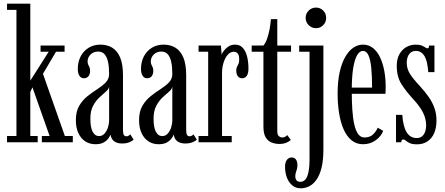

<svg xmlns="http://www.w3.org/2000/svg" viewBox="-20 -770 2408 1039"><path d="M18 0V-34H69V-716.5H18V-750H144V-333.5L243.5 -490H199.5V-523.5H329.5V-490H283L212.5 -370.5L331 -34H374V0H206.5V-34H248.5L155.5 -297.5L144 -271.5V-34H184V0Z M496.5 10.5Q466 10.5 442.2 -4.5Q418.5 -19.5 404.5 -48.8Q390.5 -78 390.5 -120.5Q390.5 -167 408.8 -197.8Q427 -228.5 453.8 -249.8Q480.5 -271 507.5 -288.2Q534.5 -305.5 552.5 -324.2Q570.5 -343 570.5 -369.5Q570.5 -407 564.8 -434.2Q559 -461.5 546 -476.2Q533 -491 511 -491Q486 -491 470 -475Q454 -459 454 -438Q454 -427 457.5 -420Q461 -413 464.2 -405.8Q467.5 -398.5 467.5 -386Q467.5 -368.5 458.8 -357.5Q450 -346.5 434 -346.5Q418.5 -346.5 409.8 -360Q401 -373.5 401 -397.5Q401 -434.5 416.2 -464.2Q431.5 -494 459.2 -511.2Q487 -528.5 523 -528.5Q560 -528.5 587.5 -511.8Q615 -495 630.2 -458.8Q645.5 -422.5 645.5 -363V-69Q645.5 -47.5 650 -40Q654.5 -32.5 663.5 -32.5Q672 -32.5 677.2 -36.2Q682.5 -40 685 -43L703 -14.5Q696.5 -7 679.8 -0.2Q663 6.5 641.5 6.5Q620.5 6.5 606.8 -0.2Q593 -7 586.2 -18Q579.5 -29 578 -42Q575.5 -33.5 566.5 -21Q557.5 -8.5 540.8 1Q524 10.5 496.5 10.5ZM516 -33.5Q534 -33.5 546.2 -47.8Q558.5 -62 564.5 -81.5Q570.5 -101 570.5 -117V-302.5Q569.5 -288.5 553.8 -275Q538 -261.5 518.5 -243.5Q499 -225.5 484 -198Q469 -170.5 469 -127.5Q469 -81.5 481.2 -57.5Q493.5 -33.5 516 -33.5Z M838.5 10.5Q808 10.5 784.2 -4.5Q760.5 -19.5 746.5 -48.8Q732.5 -78 732.5 -120.5Q732.5 -167 750.8 -197.8Q769 -228.5 795.8 -249.8Q822.5 -271 849.5 -288.2Q876.5 -305.5 894.5 -324.2Q912.5 -343 912.5 -369.5Q912.5 -407 906.8 -434.2Q901 -461.5 888 -476.2Q875 -491 853 -491Q828 -491 812 -475Q796 -459 796 -438Q796 -427 799.5 -420Q803 -413 806.2 -405.8Q809.5 -398.5 809.5 -386Q809.5 -368.5 800.8 -357.5Q792 -346.5 776 -346.5Q760.5 -346.5 751.8 -360Q743 -373.5 743 -397.5Q743 -434.5 758.2 -464.2Q773.5 -494 801.2 -511.2Q829 -528.5 865 -528.5Q902 -528.5 929.5 -511.8Q957 -495 972.2 -458.8Q987.5 -422.5 987.5 -363V-69Q987.5 -47.5 992 -40Q996.5 -32.5 1005.5 -32.5Q1014 -32.5 1019.2 -36.2Q1024.5 -40 1027 -43L1045 -14.5Q1038.5 -7 1021.8 -0.2Q1005 6.5 983.5 6.5Q962.5 6.5 948.8 -0.2Q935 -7 928.2 -18Q921.5 -29 920 -42Q917.5 -33.5 908.5 -21Q899.5 -8.5 882.8 1Q866 10.5 838.5 10.5ZM858 -33.5Q876 -33.5 888.2 -47.8Q900.5 -62 906.5 -81.5Q912.5 -101 912.5 -117V-302.5Q911.5 -288.5 895.8 -275Q880 -261.5 860.5 -243.5Q841 -225.5 826 -198Q811 -170.5 811 -127.5Q811 -81.5 823.2 -57.5Q835.5 -33.5 858 -33.5Z M1054.5 0V-34H1106.5V-490H1054.5V-523.5H1175.5L1179.5 -474.5Q1181 -480.5 1190 -493.5Q1199 -506.5 1214.8 -517.5Q1230.5 -528.5 1252.5 -528.5Q1278 -528.5 1293.8 -511.2Q1309.5 -494 1317 -464.8Q1324.5 -435.5 1324.5 -399Q1324.5 -373 1315.5 -359.8Q1306.5 -346.5 1290.5 -346.5Q1276 -346.5 1267.2 -357.2Q1258.5 -368 1258.5 -389Q1258.5 -401.5 1262.8 -409Q1267 -416.5 1270.8 -425Q1274.5 -433.5 1274.5 -448Q1274.5 -470 1266.8 -480Q1259 -490 1245 -490Q1227 -490 1212.5 -473.8Q1198 -457.5 1189.8 -431Q1181.5 -404.5 1181.5 -374V-34H1234V0Z M1491.5 9Q1470.5 9 1450.5 1.5Q1430.5 -6 1418 -26.2Q1405.5 -46.5 1405.5 -85.5V-490H1342V-523.5H1405.5Q1416.5 -536 1425 -559.5Q1433.5 -583 1438.8 -611.2Q1444 -639.5 1446 -666.5H1480.5V-523.5H1555V-490H1480.5V-61Q1480.5 -40 1489.2 -33Q1498 -26 1506.5 -26Q1516.5 -26 1523.5 -30.2Q1530.5 -34.5 1534.5 -39L1554 -12.5Q1544 -3.5 1528.2 2.8Q1512.5 9 1491.5 9Z M1607.5 249Q1581 249 1562 233.5Q1543 218 1532.8 191.5Q1522.5 165 1522.5 131.5Q1522.5 107.5 1532.8 94.8Q1543 82 1558.5 82Q1573.5 82 1581.5 93.2Q1589.5 104.5 1589.5 123Q1589.5 135.5 1586.8 145Q1584 154.5 1581 163.5Q1578 172.5 1578 184Q1578 195 1581.8 201.8Q1585.5 208.5 1591.5 211.2Q1597.5 214 1604.5 214Q1631 214 1643 183.2Q1655 152.5 1655 93.5V-490H1599V-523.5H1730V40.5Q1730 99 1719.8 139Q1709.5 179 1692 203.2Q1674.5 227.5 1652.8 238.2Q1631 249 1607.5 249ZM1690.5 -617.5Q1667 -617.5 1650.5 -633.8Q1634 -650 1634 -673Q1634 -696.5 1650.5 -712.8Q1667 -729 1690.5 -729Q1713 -729 1729 -712.8Q1745 -696.5 1745 -673Q1745 -650 1729 -633.8Q1713 -617.5 1690.5 -617.5Z M1944.5 10.5Q1908.5 10.5 1882.2 -11Q1856 -32.5 1839.5 -70.2Q1823 -108 1815 -157.5Q1807 -207 1807 -263Q1807 -330 1818.2 -380Q1829.5 -430 1848.8 -463Q1868 -496 1892.5 -512.2Q1917 -528.5 1944 -528.5Q1975.5 -528.5 1998.8 -509.8Q2022 -491 2037 -459Q2052 -427 2059.5 -386.8Q2067 -346.5 2067 -303.5Q2067 -293 2066.8 -282.8Q2066.5 -272.5 2066 -262.5H1876.5V-296H1993.5Q1993.5 -359 1989 -403.2Q1984.5 -447.5 1973.8 -471Q1963 -494.5 1944 -494.5Q1926 -494.5 1912.2 -471Q1898.5 -447.5 1891 -399.8Q1883.5 -352 1883.5 -278Q1883.5 -223.5 1886.5 -177.5Q1889.5 -131.5 1897 -97.5Q1904.5 -63.5 1918 -44.8Q1931.5 -26 1952 -26Q1983 -26 2000.2 -44Q2017.5 -62 2024 -79L2053.5 -62Q2044 -34 2014.2 -11.8Q1984.5 10.5 1944.5 10.5Z M2237 11Q2210.5 11 2196.8 4.2Q2183 -2.5 2175.8 -9Q2168.5 -15.5 2162 -15.5Q2156 -15.5 2153.8 -11.2Q2151.5 -7 2151.5 0H2123V-148.5H2157Q2159 -118 2164.8 -94.5Q2170.5 -71 2180 -55.2Q2189.5 -39.5 2203.2 -31.2Q2217 -23 2235 -23Q2253.5 -23 2264.8 -33Q2276 -43 2281 -58.5Q2286 -74 2286 -90Q2286 -115.5 2278.2 -138.8Q2270.5 -162 2254.2 -186.2Q2238 -210.5 2212 -238Q2177.5 -275.5 2152.2 -315.2Q2127 -355 2127 -413Q2127 -452 2141.8 -477.5Q2156.5 -503 2179.8 -515.8Q2203 -528.5 2229 -528.5Q2249.5 -528.5 2261.8 -523.5Q2274 -518.5 2281 -513.5Q2288 -508.5 2293 -508.5Q2297.5 -508.5 2299.5 -512Q2301.5 -515.5 2301.5 -523.5H2331V-379.5H2297.5Q2295.5 -408 2290.8 -429.5Q2286 -451 2277.8 -465.2Q2269.5 -479.5 2257.8 -487Q2246 -494.5 2230.5 -494.5Q2206.5 -494.5 2193.8 -476.5Q2181 -458.5 2181 -430.5Q2181 -397.5 2199 -369.5Q2217 -341.5 2251.5 -305Q2279.5 -274.5 2299.8 -245.5Q2320 -216.5 2331 -185.5Q2342 -154.5 2342 -118.5Q2342 -78.5 2329.5 -49.5Q2317 -20.5 2293.2 -4.8Q2269.5 11 2237 11Z"/></svg>

Font: Imbue Thin 10pt
Style: Regular
Weight: 400
Version: Version 1.102